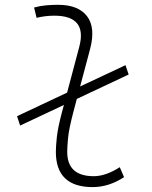

<svg xmlns="http://www.w3.org/2000/svg" viewBox="-20 -762 626 792"><path d="M63 -244.1 50.3 -282.7 256.8 -379.9 307.1 -569.3Q340.8 -697.3 204.1 -697.3Q167.5 -697.3 130.9 -688.5L120.6 -731Q145 -737.8 169.9 -740Q194.8 -742.2 219.7 -742.2Q302.7 -742.2 338.9 -695.3Q375 -648.4 351.6 -559.6L310.5 -405.3L497.6 -493.2L510.7 -454.6L296.9 -354L282.7 -300.3Q264.2 -230 260.7 -192.1Q257.3 -154.3 257.3 -138.2Q255.9 -35.2 366.7 -35.2Q416 -35.2 474.1 -72.3L491.7 -31.2Q428.7 9.8 362.3 9.8Q210.4 9.8 210.4 -135.7Q210.4 -157.2 214.4 -195.6Q218.3 -233.9 235.8 -300.3L243.7 -329.1Z"/></svg>

Font: Cascadia Code ExtraLight
Style: Italic
Weight: 200
Italic angle: -10°
Monospace: yes
Designer: Aaron Bell
Foundry: Saja Typeworks
Version: Version 2404.023; ttfautohint (v1.8.4)